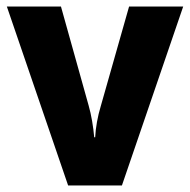

<svg xmlns="http://www.w3.org/2000/svg" viewBox="-20 -569 583 589"><path d="M189 0 1 -549H167L252 -245Q258 -224 262.5 -198Q267 -172 269 -148H272Q273 -170 277.5 -195Q282 -220 289 -243L376 -549H542L354 0Z"/></svg>

Font: Noto Sans Devanagari UI SemiCondensed ExtraBold
Style: Regular
Weight: 800
Width: 4
Designer: Jelle Bosma - Monotype Design Team
Foundry: Monotype Imaging Inc.
Version: Version 2.004; ttfautohint (v1.8.4.7-5d5b)